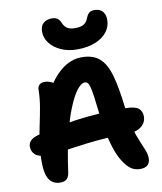

<svg xmlns="http://www.w3.org/2000/svg" viewBox="-103 -1059 973 1153"><g transform="rotate(-10 383.5 -483.0)"><path d="M658 11Q627 11 603 -5Q579 -21 555 -59Q533 -93 516 -145.5Q499 -198 488.5 -257Q478 -316 472 -368Q465 -432 459.5 -470Q454 -508 448.5 -527Q443 -546 436.5 -552.5Q430 -559 421 -559Q397 -559 370.5 -524Q344 -489 317 -422Q290 -355 267.5 -261Q245 -167 229 -51Q226 -20 212.5 -6Q199 8 172 8Q128 8 105 -25Q82 -58 82 -136Q82 -199 90.5 -254.5Q99 -310 110 -361Q121 -412 129.5 -462Q138 -512 139 -564Q139 -582 150 -593Q161 -604 183 -604Q203 -604 224.5 -594Q246 -584 263 -558L204 -538Q244 -617 302 -664Q360 -711 427 -711Q497 -711 536.5 -675.5Q576 -640 597 -564Q618 -488 632 -365Q639 -293 653.5 -241.5Q668 -190 683.5 -154.5Q699 -119 709 -93Q719 -67 719 -45Q719 -18 704 -3.5Q689 11 658 11ZM121 -167Q72 -167 50 -186Q28 -205 28 -236Q28 -256 41 -270.5Q54 -285 82 -294Q188 -325 325 -344.5Q462 -364 632 -364Q691 -364 712.5 -346Q734 -328 734 -297Q734 -259 703 -235Q672 -211 620 -211Q545 -211 481.5 -206.5Q418 -202 365.5 -195.5Q313 -189 269 -182.5Q225 -176 188.5 -171.5Q152 -167 121 -167ZM410 -762Q355 -762 312 -781.5Q269 -801 244.5 -833Q220 -865 220 -902Q220 -938 240 -955Q260 -972 290 -972Q312 -972 325 -963Q338 -954 346 -934Q354 -914 370.5 -902Q387 -890 419 -890Q455 -890 473 -901.5Q491 -913 498 -933Q506 -954 517.5 -965.5Q529 -977 551 -977Q584 -977 601 -958Q618 -939 618 -906Q618 -866 593.5 -833.5Q569 -801 522.5 -781.5Q476 -762 410 -762Z"/></g></svg>

Font: Shantell Sans
Style: Bold
Weight: 700
Designer: Stephen Nixon, Anya Danilova, Shantell Martin
Foundry: Arrow Type
Version: Version 1.011;[c5ecc13dd]